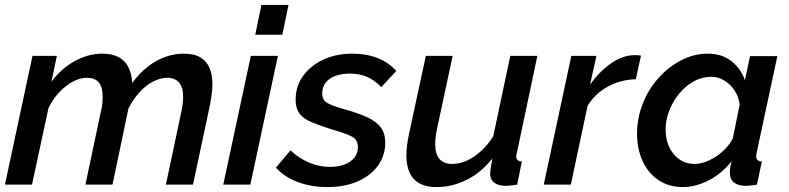

<svg xmlns="http://www.w3.org/2000/svg" viewBox="-20 -750 3204 780"><path d="M112 -523H211L189 -418Q228 -471 283 -501.5Q338 -532 396 -532Q436 -532 462.5 -517.5Q489 -503 502 -476.5Q515 -450 517 -413Q546 -452 579.5 -478.5Q613 -505 650.5 -518.5Q688 -532 726 -532Q770 -532 795.5 -516Q821 -500 832 -472Q843 -444 843 -407Q843 -389 840 -367Q837 -345 832 -319L764 0H654L716 -293Q724 -329 724 -356Q724 -396 707 -415Q690 -434 660 -434Q631 -434 601.5 -418.5Q572 -403 546.5 -375Q521 -347 502 -310L437 0H327L389 -293Q394 -312 395.5 -327.5Q397 -343 397 -357Q397 -397 381 -415.5Q365 -434 334 -434Q292 -434 248 -400Q204 -366 177 -311L110 0H0Z M999 -523H1109L997 0H887ZM1042 -730H1152L1127 -609H1017Z M1309 10Q1246 10 1191 -10Q1136 -30 1101 -69L1160 -139Q1196 -106 1236.5 -89Q1277 -72 1321 -72Q1355 -72 1380.5 -82Q1406 -92 1420 -110Q1434 -128 1434 -152Q1434 -183 1408 -196Q1382 -209 1329 -224Q1278 -240 1245 -254Q1212 -268 1196.5 -289Q1181 -310 1181 -345Q1181 -400 1211.5 -442Q1242 -484 1294 -508Q1346 -532 1411 -532Q1470 -532 1514.5 -514Q1559 -496 1590 -462L1529 -396Q1501 -425 1470.5 -438Q1440 -451 1402 -451Q1369 -451 1343.5 -442Q1318 -433 1303.5 -415Q1289 -397 1289 -371Q1289 -344 1309 -332Q1329 -320 1380 -306Q1434 -291 1471 -274Q1508 -257 1526.5 -233Q1545 -209 1545 -170Q1545 -119 1516 -78Q1487 -37 1434 -13.5Q1381 10 1309 10Z M1753 10Q1631 10 1631 -120Q1631 -138 1633.5 -158.5Q1636 -179 1641 -203L1710 -523H1819L1755 -225Q1748 -191 1748 -165Q1748 -84 1817 -84Q1846 -84 1875.5 -97Q1905 -110 1933.5 -135.5Q1962 -161 1984 -197L2053 -523H2163L2080 -130Q2079 -125 2078 -121.5Q2077 -118 2077 -115Q2077 -95 2100 -94L2081 0Q2066 2 2055 3.5Q2044 5 2035 5Q2005 5 1988 -8Q1971 -21 1971 -45Q1971 -50 1972 -57.5Q1973 -65 1975 -76.5Q1977 -88 1980 -106Q1935 -49 1876 -19.5Q1817 10 1753 10Z M2301 -523H2403L2377 -406Q2415 -460 2463 -493Q2511 -526 2558 -526Q2568 -526 2574 -525.5Q2580 -525 2584 -524L2563 -428Q2504 -427 2451 -399Q2398 -371 2367 -320L2299 0H2189Z M2754 10Q2696 10 2654 -19Q2612 -48 2590 -97Q2568 -146 2568 -206Q2568 -270 2591 -328.5Q2614 -387 2654.5 -432.5Q2695 -478 2747 -505Q2799 -532 2856 -532Q2913 -532 2952 -501Q2991 -470 3006 -424L3027 -522H3138L3054 -130Q3053 -125 3052.5 -121.5Q3052 -118 3052 -115Q3052 -95 3075 -94L3055 0Q3041 2 3030 3.5Q3019 5 3010 5Q2979 5 2962 -8.5Q2945 -22 2945 -47Q2945 -52 2945.5 -59Q2946 -66 2947.5 -75Q2949 -84 2952 -95Q2913 -45 2859.5 -17.5Q2806 10 2754 10ZM2802 -84Q2822 -84 2844.5 -92Q2867 -100 2888.5 -114Q2910 -128 2928 -147Q2946 -166 2957 -188L2985 -325Q2981 -357 2964 -382.5Q2947 -408 2922.5 -423Q2898 -438 2870 -438Q2832 -438 2798.5 -419.5Q2765 -401 2739.5 -370Q2714 -339 2699 -301Q2684 -263 2684 -224Q2684 -184 2698.5 -153Q2713 -122 2739.5 -103Q2766 -84 2802 -84Z"/></svg>

Font: Raleway Thin SemiBold
Style: Italic
Weight: 600
Italic angle: -12°
Version: Version 4.026